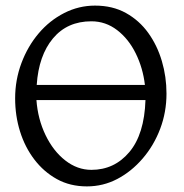

<svg xmlns="http://www.w3.org/2000/svg" viewBox="-20 -650 658 685"><path d="M290 15Q230 15 183 -11Q136 -37 102.5 -81Q69 -125 51.5 -181Q34 -237 34 -299Q34 -365 56.5 -425Q79 -485 118 -531Q157 -577 209 -603.5Q261 -630 319 -630Q382 -630 429.5 -603.5Q477 -577 509 -532.5Q541 -488 557.5 -432Q574 -376 574 -316Q574 -250 551.5 -190.5Q529 -131 489 -84.5Q449 -38 398.5 -11.5Q348 15 290 15ZM499 -293H110Q115 -225 142.5 -168Q170 -111 213 -77.5Q256 -44 306 -44Q388 -44 441.5 -107.5Q495 -171 499 -293ZM111 -347H497Q490 -407 464.5 -459Q439 -511 398 -542.5Q357 -574 306 -574Q220 -574 169 -513Q118 -452 111 -347Z"/></svg>

Font: ChillKai
Style: Regular
Weight: 400
Designer: ChillType
Foundry: 寒蝉字型
Version: Version 2.000